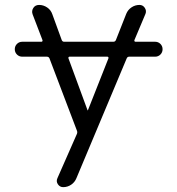

<svg xmlns="http://www.w3.org/2000/svg" viewBox="-20 -562 720 779"><path d="M70.3 -332Q57.6 -332 48.8 -340.8Q40 -349.6 40 -362.3Q40 -375 48.8 -383.8Q57.6 -392.6 70.3 -392.6H148.4Q150.4 -392.6 151.9 -394.5Q153.3 -396.5 152.3 -399.4L112.3 -503.9Q107.4 -517.6 115.2 -529.8Q123 -542 138.7 -542Q156.2 -542 171.4 -531.7Q186.5 -521.5 192.4 -503.9L230.5 -399.4Q233.4 -392.6 240.2 -392.6H439.5Q447.3 -392.6 450.2 -399.4L492.2 -505.9Q499 -522.5 513.7 -532.2Q528.3 -542 545.9 -542Q559.6 -542 567.4 -530.3Q575.2 -518.6 570.3 -505.9L525.4 -399.4Q524.4 -396.5 525.9 -394.5Q527.3 -392.6 529.3 -392.6H609.4Q622.1 -392.6 630.9 -383.8Q639.6 -375 639.6 -362.3Q639.6 -349.6 630.9 -340.8Q622.1 -332 609.4 -332H503.9Q497.1 -332 494.1 -325.2L290 161.1Q283.2 177.7 268.6 187.5Q253.9 197.3 236.3 197.3Q222.7 197.3 214.8 185.5Q207 173.8 212.9 161.1L292 -18.6Q294.9 -25.4 292 -32.2L180.7 -325.2Q177.7 -332 169.9 -332ZM335 -115.2Q335 -114.3 335.9 -114.3Q336.9 -114.3 336.9 -115.2L419.9 -325.2Q420.9 -328.1 419.4 -330.1Q418 -332 416 -332H261.7Q259.8 -332 258.3 -330.1Q256.8 -328.1 257.8 -325.2Z"/></svg>

Font: Gen Jyuu Gothic P Normal
Style: Regular
Weight: 300
Designer: [Source Han Sans]
Ryoko NISHIZUKA  (kana & ideographs); Paul D. Hunt (Latin, Greek & Cyrillic); Wenlong ZHANG  (bopomofo
Version: Version 1.002.20150607